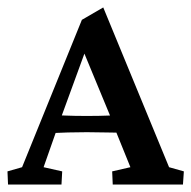

<svg xmlns="http://www.w3.org/2000/svg" viewBox="-21 -494 512 514"><path d="M0.5 0 -1 -35.2 38.1 -46.4 198.2 -440.9 255.4 -474.1 431.6 -46.4 471.2 -35.2 468.8 0H280.8L279.3 -35.2L328.1 -46.4L284.2 -154.8L275.4 -180.2L193.8 -377.4H214.8L143.1 -181.2L134.8 -157.7L95.7 -46.4L145.5 -35.2L143.6 0ZM117.2 -137.7V-186Q132.3 -185.5 155 -184.6Q177.7 -183.6 211.4 -183.6Q245.6 -183.6 268.6 -184.6Q291.5 -185.5 306.2 -186V-138.7Q286.1 -138.7 263.2 -139.4Q240.2 -140.1 211.4 -140.1Q183.6 -140.1 160.9 -139.4Q138.2 -138.7 117.2 -137.7Z"/></svg>

Font: Lateef Medium
Style: Regular
Weight: 500
Designer: SIL International
Foundry: SIL International
Version: Version 4.200